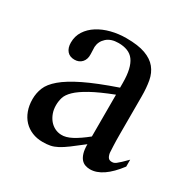

<svg xmlns="http://www.w3.org/2000/svg" viewBox="-115 -567 673 682"><g transform="rotate(30 222.0 -226.0)"><path d="M284.7 -267.6Q228 -245.6 195.1 -227.3Q162.1 -209 145 -192.4Q127.9 -175.8 123.3 -160.4Q118.7 -145 118.7 -128.9Q118.7 -111.3 124 -96.7Q129.4 -82 138.4 -71Q147.5 -60.1 159.9 -53.7Q172.4 -47.4 186.5 -46.9Q205.6 -45.9 229.7 -58.6Q253.9 -71.3 284.7 -96.2ZM443.8 -64.5Q388.7 8.3 336.9 8.3Q326.2 8.3 316.7 4.9Q307.1 1.5 300 -6.8Q293 -15.1 288.8 -29.1Q284.7 -43 284.7 -64.5Q255.4 -41.5 236.1 -27.1Q216.8 -12.7 201.9 -4.9Q187 2.9 173.6 5.6Q160.2 8.3 142.6 8.3Q118.7 8.3 99.1 0.2Q79.6 -7.8 65.4 -22.7Q51.3 -37.6 43.5 -58.8Q35.6 -80.1 35.6 -106Q35.6 -130.9 44.7 -153.3Q53.7 -175.8 80.6 -198.5Q107.4 -221.2 156.2 -245.1Q205.1 -269 284.7 -296.4V-314.9Q284.7 -347.2 279.5 -369.1Q274.4 -391.1 264.2 -405Q253.9 -418.9 238 -425Q222.2 -431.2 201.2 -431.2Q170.4 -431.2 152.8 -415.3Q135.3 -399.4 133.8 -376.5L134.8 -347.2Q135.7 -326.2 124.3 -313.7Q112.8 -301.3 94.2 -301.3Q74.7 -301.3 64 -313.7Q53.2 -326.2 53.2 -348.1Q53.2 -374.5 66.7 -395.3Q80.1 -416 102.8 -430.4Q125.5 -444.8 155 -452.4Q184.6 -460 216.8 -460Q265.1 -460 294.7 -449.2Q324.2 -438.5 340.3 -418.7Q356.4 -398.9 361.6 -370.8Q366.7 -342.8 366.7 -307.6V-155.3Q366.7 -124 367.7 -104Q368.7 -84 369.1 -77.1Q371.6 -64 376.5 -58.6Q381.3 -53.2 390.6 -53.2Q395 -53.2 398.7 -54.2Q402.3 -55.2 408 -59.3Q413.6 -63.5 421.9 -71.3Q430.2 -79.1 443.8 -92.8Z"/></g></svg>

Font: Doulos SIL Phon
Style: Regular
Weight: 400
Designer: Walt Agee, Victor Gaultney, Peter Martin, Debbi Hosken, Becca Hirsbrunner
Foundry: SIL International
Version: Version 5.000